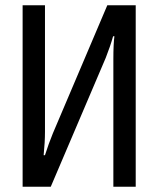

<svg xmlns="http://www.w3.org/2000/svg" viewBox="-20 -710 603 730"><path d="M496 0H411V-485Q411 -543 415 -572H410Q399 -533 382 -490L173 0H66V-690H151V-209Q151 -170 146 -120H151Q165 -164 181 -203L388 -690H496Z"/></svg>

Font: exo2condensed_r
Style: Regular
Weight: 400
Width: 3
Designer: Natanael Gama
Version: Version 1.001;PS 001.001;hotconv 1.0.70;makeotf.lib2.5.58329